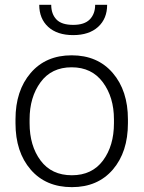

<svg xmlns="http://www.w3.org/2000/svg" viewBox="-20 -768 597 798"><path d="M44.4 -272Q44.4 -391.1 107.4 -464.6Q170.4 -538.1 277.8 -538.1Q385.7 -538.1 448.7 -464.6Q511.7 -391.1 511.7 -272V-255.9Q511.7 -136.2 449 -63.2Q386.2 9.8 278.8 9.8Q170.4 9.8 107.4 -63.2Q44.4 -136.2 44.4 -255.9ZM103 -255.9Q103 -162.1 148.7 -100.8Q194.3 -39.6 278.8 -39.6Q362.3 -39.6 408 -100.8Q453.6 -162.1 453.6 -255.9V-272Q453.6 -363.8 407.5 -426Q361.3 -488.3 277.8 -488.3Q193.8 -488.3 148.4 -426Q103 -363.8 103 -272ZM425.3 -748Q425.3 -690.4 387.7 -656.2Q350.1 -622.1 284.2 -622.1Q217.8 -622.1 180.4 -656.2Q143.1 -690.4 143.1 -748H192.9Q192.9 -710 214.4 -687.3Q235.8 -664.6 284.2 -664.6Q331.1 -664.6 353.3 -687.5Q375.5 -710.4 375.5 -748Z"/></svg>

Font: Franko
Style: Light
Weight: 300
Designer: Google
Version: Version 1.200310; 2013